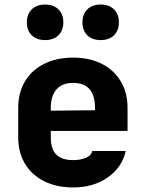

<svg xmlns="http://www.w3.org/2000/svg" viewBox="-20 -813 640 843"><path d="M301 10Q228 10 173.5 -17.5Q119 -45 89.5 -94.5Q60 -144 60 -210V-340Q60 -406 89.5 -455.5Q119 -505 173.5 -532.5Q228 -560 301 -560Q374 -560 427.5 -532.5Q481 -505 510.5 -455.5Q540 -406 540 -340V-238H203V-210Q203 -158 227.5 -134Q252 -110 301 -110Q333 -110 357 -120Q381 -130 385 -150H532Q516 -78 453 -34Q390 10 301 10ZM203 -340V-327L397 -329V-342Q397 -393 373.5 -421Q350 -449 301 -449Q252 -449 227.5 -420Q203 -391 203 -340ZM422 -637Q385 -637 363.5 -658Q342 -679 342 -715Q342 -751 363.5 -772Q385 -793 422 -793Q459 -793 480.5 -772Q502 -751 502 -715Q502 -679 480.5 -658Q459 -637 422 -637ZM178 -637Q141 -637 119.5 -658Q98 -679 98 -715Q98 -751 119.5 -772Q141 -793 178 -793Q215 -793 236.5 -772Q258 -751 258 -715Q258 -679 236.5 -658Q215 -637 178 -637Z"/></svg>

Font: JetBrains Mono NL ExtraBold
Style: Regular
Weight: 800
Designer: Philipp Nurullin, Konstantin Bulenkov
Foundry: JetBrains
Version: Version 2.304; ttfautohint (v1.8.4.7-5d5b)